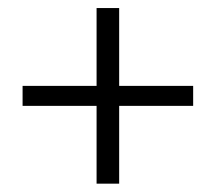

<svg xmlns="http://www.w3.org/2000/svg" viewBox="-20 -542 522 465"><path d="M213.9 -97.2V-285.6H34.7V-334H213.9V-522.5H268.6V-334H447.8V-285.6H268.6V-97.2Z"/></svg>

Font: Elstob 18pt SemiBold
Style: Regular
Weight: 600
Designer: Peter S. Baker
Version: Version 1.015